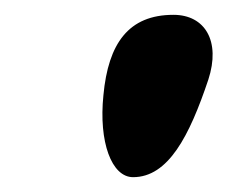

<svg xmlns="http://www.w3.org/2000/svg" viewBox="-20 -700 307 259"><path d="M159.5 -461C207 -461 235.5 -516.5 261 -592.5C278 -644.5 256.5 -680 214 -680C153.5 -680 126 -641.5 119.5 -571.5C113 -508.5 130.5 -461 159.5 -461Z"/></svg>

Font: Gluten
Style: Bold Italic
Weight: 700
Italic angle: -13°
Designer: Tyler Finck
Foundry: Etcetera Type Company
Version: Version 0.920